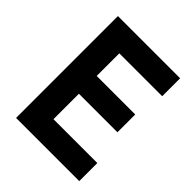

<svg xmlns="http://www.w3.org/2000/svg" viewBox="-203 -848 969 969"><g transform="rotate(45 281.5 -363.5)"><path d="M74.5 0V-727H518.5V-599H212.5V-437.5H487.5V-310.5H212.5V-129H525.5V0Z"/></g></svg>

Font: Spline Sans SemiBold
Style: Regular
Weight: 600
Designer: Eben Sorkin, Mirko Velimirovic
Foundry: Sorkin Type
Version: Version 1.000; ttfautohint (v1.8.3)